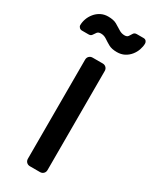

<svg xmlns="http://www.w3.org/2000/svg" viewBox="-199 -748 639 796"><g transform="rotate(30 120.5 -350.0)"><path d="M97 0Q87 0 80.5 -6.5Q74 -13 74 -23V-497Q74 -507 80.5 -513.5Q87 -520 97 -520H145Q155 -520 161.5 -513.5Q168 -507 168 -497V-23Q168 -13 161.5 -6.5Q155 0 145 0ZM172 -590Q147 -590 132 -598.5Q117 -607 104.5 -615.5Q92 -624 77 -624Q65 -624 59.5 -617Q54 -610 49.5 -602.5Q45 -595 34 -595H2Q-5 -595 -10 -600Q-15 -605 -15 -611Q-15 -626 -9.5 -641.5Q-4 -657 7 -670.5Q18 -684 33.5 -692Q49 -700 68 -700Q94 -700 109 -691.5Q124 -683 137 -674.5Q150 -666 165 -666Q177 -666 182 -673.5Q187 -681 191.5 -688.5Q196 -696 207 -696H239Q247 -696 251.5 -691Q256 -686 256 -679Q256 -665 250.5 -649Q245 -633 234 -619.5Q223 -606 207.5 -598Q192 -590 172 -590Z"/></g></svg>

Font: RubikRegular
Style: Regular
Weight: 400
Designer: Hubert and Fischer
Foundry: Hubert and Fischer
Version: Version 2.300;gftools[0.9.30]